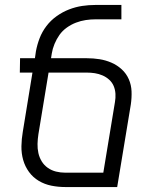

<svg xmlns="http://www.w3.org/2000/svg" viewBox="-20 -755 640 775"><path d="M453 0H244Q215 0 187.5 -5.5Q160 -11 136.5 -25Q113 -39 97 -61Q81 -83 73.5 -109.5Q66 -136 66.5 -165Q67 -194 72 -223L111 -462H60L61 -520H121L125 -548Q130 -575 140 -601Q150 -627 167.5 -650Q185 -673 209 -690Q233 -707 259 -717Q285 -727 311.5 -731Q338 -735 365 -735H470V-677H366Q346 -677 326 -674Q306 -671 286.5 -663.5Q267 -656 249.5 -643.5Q232 -631 220 -614Q208 -597 200 -577.5Q192 -558 189 -539L186 -520H330Q357 -520 382 -516Q407 -512 430 -502Q453 -492 471.5 -475Q490 -458 500 -435Q510 -412 511 -386Q512 -360 508 -333ZM397 -58 444 -343Q447 -360 446 -376.5Q445 -393 439 -407.5Q433 -422 421 -433Q409 -444 394 -450.5Q379 -457 363 -459.5Q347 -462 330 -462H176L135 -213Q132 -194 131.5 -174.5Q131 -155 135 -137Q139 -119 148.5 -103.5Q158 -88 173 -77.5Q188 -67 206 -62.5Q224 -58 243 -58Z"/></svg>

Font: Iosevka Light Extended Oblique
Style: Regular
Weight: 300
Width: 7
Italic angle: -9°
Monospace: yes
Designer: Belleve Invis
Foundry: Belleve Invis
Version: Version 32.5.0; ttfautohint (v1.8.4)